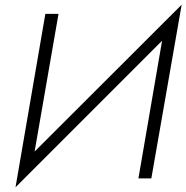

<svg xmlns="http://www.w3.org/2000/svg" viewBox="-20 -759 793 817"><path d="M730 -646 753 -739 68 -55 46 38ZM229 -700H173L46 38L114 -38ZM753 -739 683 -663 569 0H624Z"/></svg>

Font: Jost Light
Style: Italic
Weight: 300
Italic angle: -5°
Version: Version 3.710